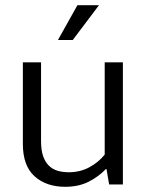

<svg xmlns="http://www.w3.org/2000/svg" viewBox="-20 -710 561 739"><path d="M383 -470H453V0H400L390 -59H387Q361 -31 322 -11Q283 9 231 9Q158 9 113 -31.5Q68 -72 68 -156V-470H138V-167Q138 -132 146 -109Q154 -86 168.5 -72Q183 -58 202.5 -52.5Q222 -47 245 -47Q288 -47 323.5 -66Q359 -85 383 -115ZM260 -556H203L278 -690H361Z"/></svg>

Font: Ek Mukta Light
Style: Regular
Weight: 300
Designer: Girish Dalvi and Yashodeep Gholap
Foundry: Ek Type
Version: Version 2.538;PS 1.002;hotconv 16.6.51;makeotf.lib2.5.65220;